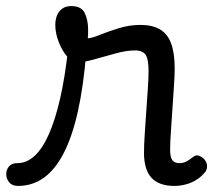

<svg xmlns="http://www.w3.org/2000/svg" viewBox="-114 -595 702 632"><path d="M-55 17Q-74 17 -83.5 5.5Q-93 -6 -93.5 -20.5Q-94 -35 -85 -46.5Q-76 -58 -57 -58Q-26 -58 0 -82Q26 -106 47 -153.5Q68 -201 84 -271Q100 -341 110 -433L170 -424Q161 -312 142.5 -229Q124 -146 96 -91.5Q68 -37 30.5 -10Q-7 17 -55 17ZM460 17Q434 17 415 10Q396 3 384 -10.5Q372 -24 366 -44.5Q360 -65 360 -91Q360 -119 362.5 -155Q365 -191 367.5 -229Q370 -267 372.5 -301.5Q375 -336 375 -361Q375 -400 365.5 -414.5Q356 -429 330 -429Q302 -429 266 -419Q230 -409 196 -399.5Q162 -390 141 -390Q123 -390 106.5 -409.5Q90 -429 79 -457.5Q68 -486 68 -513Q68 -531 74 -545Q80 -559 91.5 -567Q103 -575 121 -575Q154 -575 165 -552Q176 -529 176 -498Q176 -491 176 -484Q176 -477 175 -469Q187 -469 214 -480Q241 -491 276.5 -502Q312 -513 348 -513Q388 -513 413 -498Q438 -483 449.5 -451.5Q461 -420 461 -369Q461 -346 458.5 -310.5Q456 -275 453.5 -235.5Q451 -196 448.5 -161Q446 -126 446 -103Q446 -77 453.5 -67.5Q461 -58 476 -58Q486 -58 494 -61Q502 -64 509.5 -69.5Q517 -75 524 -80Q532 -86 542 -82Q552 -78 559 -70Q567 -60 567.5 -50Q568 -40 563 -31Q552 -16 535.5 -5Q519 6 499.5 11.5Q480 17 460 17Z"/></svg>

Font: Playwrite ES Deco
Style: Regular
Weight: 400
Designer: Veronika Burian, José Scaglione
Foundry: TypeTogether
Version: Version 1.002